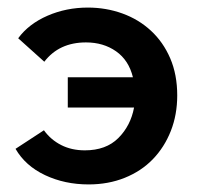

<svg xmlns="http://www.w3.org/2000/svg" viewBox="-20 -479 523 507"><path d="M159 -275H331Q320 -320 286.5 -343.5Q253 -367 207 -367Q136 -367 97 -316L28 -378Q56 -416 105.5 -437.5Q155 -459 212 -459Q260 -459 303 -443.5Q346 -428 378.5 -398Q411 -368 429.5 -325Q448 -282 448 -227Q448 -176 431 -133Q414 -90 383.5 -58.5Q353 -27 309.5 -9.5Q266 8 214 8Q151 8 99 -16.5Q47 -41 21 -86L96 -135Q114 -110 141.5 -96Q169 -82 204 -82Q260 -82 292.5 -114.5Q325 -147 334 -195H159Z"/></svg>

Font: Tilda Sans Semibold
Style: Regular
Weight: 600
Designer: ParaType Ltd
Foundry: ParaType Ltd
Version: Version 1.009